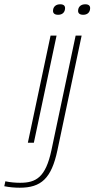

<svg xmlns="http://www.w3.org/2000/svg" viewBox="-85 -666 441 896"><path d="M151 -500 45 0H73L179 -500ZM-65 203C-41 208 -15 210 7 210C107 210 155 167 183 35L296 -500H268L155 35C128 162 83 187 9 187C-12 187 -38 185 -60 180ZM163 -621C160 -606 168 -597 186 -597C204 -597 215 -606 218 -621V-622C221 -637 214 -646 196 -646C178 -646 166 -637 163 -622ZM280 -621C277 -606 285 -597 303 -597C321 -597 332 -606 335 -621V-622C338 -637 331 -646 313 -646C295 -646 283 -637 280 -622Z"/></svg>

Font: LT Wave Thin
Style: Italic
Weight: 100
Designer: Daniel Lyons
Version: Version 2.5 (Glyphs App)